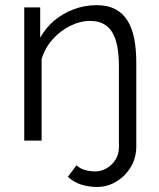

<svg xmlns="http://www.w3.org/2000/svg" viewBox="-20 -550 623 751"><path d="M359.6 181.3Q327.1 181.3 297.7 172Q268.4 162.8 245.5 141.6L279.2 96.5Q294.4 110.4 313.9 115.4Q333.4 120.4 352.3 120.4Q376.1 120.4 397.1 108.2Q418.2 96 431.7 74.6Q445.1 53.2 445.1 26.8V-291.1Q445.1 -382.9 417.9 -425.6Q390.6 -468.2 333.3 -468.2Q293.2 -468.2 254.1 -448.6Q215.1 -429 185.4 -395.5Q155.7 -362.1 142.8 -318.8V0H74.8V-521.1H137.2V-402.6Q158.5 -441.1 192.3 -469.6Q226.2 -498.1 269 -513.9Q311.7 -529.8 357.7 -529.8Q401.2 -529.8 431.3 -513.9Q461.3 -498 479.3 -468.6Q497.2 -439.3 505.2 -397.8Q513.1 -356.4 513.1 -305.2V22.6Q513.1 68.6 490.8 104.6Q468.6 140.6 433.8 161Q399.1 181.3 359.6 181.3Z"/></svg>

Font: Raleway Thin
Style: Regular
Weight: 100
Designer: Matt McInerney, Pablo Impallari, Rodrigo Fuenzalida
Foundry: Matt McInerney, Pablo Impallari, Rodrigo Fuenzalida
Version: Version 4.026